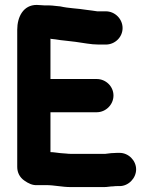

<svg xmlns="http://www.w3.org/2000/svg" viewBox="-20 -712 623 780"><path d="M410 -666H375C359 -668 351 -670 331 -672C295 -678 260 -678 225 -686L205 -688C196 -689 188 -690 180 -690H162C151 -690 141 -692 129 -692C75 -692 50 -644 50 -591V-34C50 -11 60 8 78 21C96 34 113 41 129 40H166C202 40 231 48 268 48H403C417 48 427 45 441 45C446 44 451 44 456 44H466C502 44 533 12 533 -24C533 -60 502 -91 466 -91H456C440 -91 421 -89 408 -87H269C263 -87 257 -87 251 -88L225 -90C212 -91 199 -94 185 -94V-256H373C410 -256 441 -287 441 -324C441 -361 410 -391 373 -391H185V-555L188 -554L206 -552C213 -551 219 -550 226 -549L244 -547C258 -546 273 -543 287 -542C319 -538 348 -531 381 -531H410C447 -531 478 -561 478 -598C478 -635 447 -666 410 -666Z"/></svg>

Font: Electronic
Style: UltThk
Weight: 900
Version: Version 1.011